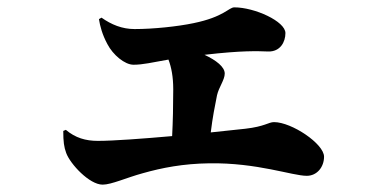

<svg xmlns="http://www.w3.org/2000/svg" viewBox="-20 -525 1040 522"><path d="M152 -169C152 -140 154 -125 160 -109C171 -79 223 -23 259 -23C283 -23 324 -42 368 -54C421 -69 478 -80 549 -81C679 -83 775 -47 814 -47C842 -47 861 -71 861 -99C861 -134 773 -193 725 -193C710 -193 700 -181 647 -175L553 -165C558 -206 564 -236 570 -266C575 -288 591 -308 591 -325C591 -343 568 -361 536 -376C639 -388 680 -386 709 -385C742 -384 756 -411 756 -435C756 -467 672 -505 617 -505C602 -505 589 -479 506 -462C463 -453 397 -446 346 -446C312 -446 283 -458 256 -477L249 -473C252 -454 258 -431 272 -405C287 -376 319 -349 343 -349C368 -349 393 -355 438 -363C446 -342 451 -316 451 -282C451 -237 450 -194 448 -155C369 -148 288 -142 246 -142C213 -142 185 -150 159 -172Z"/></svg>

Font: Noto Serif CJK SC Black
Style: Regular
Weight: 900
Designer: Ryoko NISHIZUKA 西塚涼子 (kana & ideographs); Frank Grießhammer (Latin, Greek & Cyrillic); Wenlong ZHANG 张文龙 (bopomofo); San
Foundry: Adobe
Version: Version 2.001;hotconv 1.1.0;makeotfexe 2.6.0